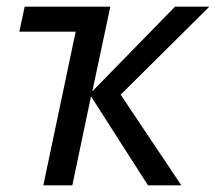

<svg xmlns="http://www.w3.org/2000/svg" viewBox="-20 -556 648 576"><path d="M110 0 207 -461H38L54 -536H311L257 -282L505 -536H608L342 -272L524 0H424L253 -267L197 0Z"/></svg>

Font: Manna Sans
Style: Italic
Weight: 400
Italic angle: -12°
Designer: Monotype Design Team
Foundry: Monotype Imaging Inc.
Version: Version 2.001.1; ttfautohint (v1.8.2)